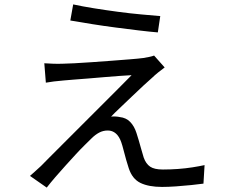

<svg xmlns="http://www.w3.org/2000/svg" viewBox="-20 -809 1040 871"><path d="M312 -789Q353 -780 406 -771.5Q459 -763 515 -755.5Q571 -748 621.5 -743.5Q672 -739 707 -736L696 -662Q659 -665 609.5 -671Q560 -677 506 -684Q452 -691 398.5 -699.5Q345 -708 299 -716ZM727 -503Q713 -493 697 -480Q681 -467 672 -458Q657 -445 631.5 -421.5Q606 -398 577.5 -370.5Q549 -343 523.5 -319Q498 -295 484 -280Q492 -281 503.5 -280.5Q515 -280 523 -278Q552 -275 570.5 -256Q589 -237 599 -206Q604 -192 609.5 -172Q615 -152 621 -131.5Q627 -111 632 -94Q642 -66 661 -53Q680 -40 719 -40Q753 -40 787.5 -42.5Q822 -45 853.5 -50Q885 -55 908 -60L903 24Q882 27 848 30.5Q814 34 778.5 36.5Q743 39 715 39Q655 39 617.5 21Q580 3 564 -46Q559 -61 552.5 -83.5Q546 -106 540.5 -128Q535 -150 530 -164Q521 -190 505.5 -203.5Q490 -217 469 -217Q448 -217 430 -207.5Q412 -198 395 -181Q384 -170 365 -151.5Q346 -133 323.5 -108.5Q301 -84 277 -57.5Q253 -31 231 -5.5Q209 20 192 42L116 -11Q125 -19 138 -30.5Q151 -42 166 -56Q176 -66 203 -93.5Q230 -121 268.5 -159Q307 -197 350 -240.5Q393 -284 436 -326.5Q479 -369 515.5 -406Q552 -443 577 -468Q554 -467 521 -464.5Q488 -462 452 -459Q416 -456 381 -453Q346 -450 316.5 -448Q287 -446 269 -444Q244 -442 224.5 -439.5Q205 -437 188 -434L181 -522Q198 -521 220 -520Q242 -519 266 -520Q283 -520 318 -522Q353 -524 397.5 -527Q442 -530 487 -533.5Q532 -537 570.5 -540Q609 -543 631 -546Q644 -548 658 -551Q672 -554 679 -557Z"/></svg>

Font: Noto Sans SC Thin
Style: Regular
Weight: 400
Version: Version 2.004-H2;hotconv 1.0.118;makeotfexe 2.5.65603